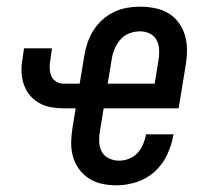

<svg xmlns="http://www.w3.org/2000/svg" viewBox="-20 -548 640 576"><path d="M330 8Q308 8 286.5 3.5Q265 -1 247 -12.5Q229 -24 216.5 -41.5Q204 -59 198.5 -79.5Q193 -100 193.5 -122.5Q194 -145 198 -168L207 -223H171Q151 -223 132 -226.5Q113 -230 96.5 -239.5Q80 -249 68.5 -263.5Q57 -278 51 -296Q45 -314 44.5 -334Q44 -354 48 -374L52 -403H136L132 -374Q129 -361 129 -347.5Q129 -334 133 -322.5Q137 -311 147.5 -304Q158 -297 171 -297H219L233 -381Q236 -400 242.5 -419.5Q249 -439 260 -456.5Q271 -474 287 -488.5Q303 -503 322 -512Q341 -521 360.5 -524.5Q380 -528 400 -528Q423 -528 445 -523.5Q467 -519 485.5 -508Q504 -497 516.5 -479.5Q529 -462 535 -441.5Q541 -421 541 -398Q541 -375 537 -352L516 -223H291L280 -156Q277 -140 277.5 -123.5Q278 -107 285 -93.5Q292 -80 306.5 -73Q321 -66 337 -66Q352 -66 366.5 -71.5Q381 -77 392 -88.5Q403 -100 409 -114.5Q415 -129 418 -144V-145H501L500 -142Q495 -113 481.5 -84Q468 -55 444.5 -33.5Q421 -12 390.5 -2Q360 8 330 8ZM303 -297H444L455 -364Q458 -380 457.5 -396.5Q457 -413 450.5 -426.5Q444 -440 430 -447Q416 -454 400 -454Q384 -454 368 -448Q352 -442 341 -429Q330 -416 323.5 -400.5Q317 -385 315 -369Z"/></svg>

Font: Iosevka Extended Oblique
Style: Regular
Weight: 400
Width: 7
Italic angle: -9°
Monospace: yes
Designer: Belleve Invis
Foundry: Belleve Invis
Version: Version 32.0.1; ttfautohint (v1.8.4)